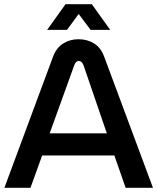

<svg xmlns="http://www.w3.org/2000/svg" viewBox="-20 -900 754 920"><path d="M1 0 234 -628Q250 -671 282.5 -691.5Q315 -712 356 -712Q398 -712 430.5 -692Q463 -672 479 -629L713 0H582L528 -155H182L126 0ZM218 -261H492L380 -588Q372 -608 357 -608Q344 -608 336 -588ZM206 -757 294 -880H420L508 -757H414L357 -833L301 -757Z"/></svg>

Font: MuseoModerno Medium
Style: Regular
Weight: 500
Designer: Pablo Cosgaya, Héctor Gatti, Marcela Romero, and the Authors of The MuseoModerno Project.
Foundry: Omnibus-Type Team
Version: Version 1.001